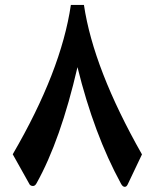

<svg xmlns="http://www.w3.org/2000/svg" viewBox="-20 -742 617 766"><path d="M30.8 -126.5Q224.1 -458.5 262.7 -722.2H314.9Q353 -466.8 546.4 -126L489.7 -6.8Q484.9 3.9 477.1 3.4Q469.2 2.9 462.9 -8.8Q355 -206.5 289.1 -474.1Q221.7 -182.6 126 -11.2Q120.1 0 111.8 0Q103.5 0 98.6 -5.4Z"/></svg>

Font: Parastoo FD
Style: Bold-FD
Weight: 700
Foundry: Saber Rastikerdar (saber.rastikerdar@gmail.com)
Version: Version 2.0.1